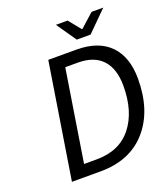

<svg xmlns="http://www.w3.org/2000/svg" viewBox="-148 -928 905 1033"><g transform="rotate(-20 304.5 -411.5)"><path d="M371.1 -710 293 -823.2H359.9L416 -753.9H419.9L497.1 -823.2H564L450.2 -710ZM85 0 189.9 -660.2H350.1Q476.6 -660.2 542.7 -592.5Q608.9 -524.9 608.9 -399.9Q608.9 -216.8 513.4 -108.4Q418 0 249 0ZM179.2 -67.9H251Q382.3 -67.9 452.1 -155.8Q522 -243.7 522 -391.1Q522 -488.3 474.6 -540Q427.2 -591.8 334 -591.8H262.2Z"/></g></svg>

Font: Office Code Pro D Italic
Style: Regular
Weight: 400
Italic angle: -9°
Designer: Nathan Rutzky & Paul D. Hunt
Foundry: Adobe Systems Incorporated
Version: Version 1.004;PS 001.004;hotconv 1.0.70;makeotf.lib2.5.58329